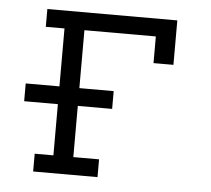

<svg xmlns="http://www.w3.org/2000/svg" viewBox="-44 -577 687 624"><g transform="rotate(5 300.0 -265.0)"><path d="M86 0V-58H147V-225H37V-283H147V-472H86V-530H510V-385H445V-472H212V-283H324V-225H212V-58H296V0Z"/></g></svg>

Font: Iosevka Slab Light Extended
Style: Regular
Weight: 300
Width: 7
Monospace: yes
Designer: Belleve Invis
Foundry: Belleve Invis
Version: Version 11.1.0; ttfautohint (v1.8.3)